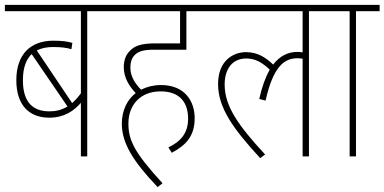

<svg xmlns="http://www.w3.org/2000/svg" viewBox="-20 -642 1578 788"><path d="M434 -596V-622H0V-596H312V-259C300 -243 289 -230 276 -219L131 -435C149 -444 171 -449 197 -449C232 -449 254 -446 273 -440L277 -466C256 -472 235 -475 199 -475C106 -475 47 -420 47 -313C47 -209 101 -159 182 -159C245 -159 284 -188 312 -220V0H338V-596ZM74 -313C74 -363 87 -398 110 -420L257 -205C234 -191 210 -185 183 -185C117 -185 74 -220 74 -313Z M671 -37 685 -15C743 -46 779 -83 779 -157C779 -224 741 -293 640 -293C611 -293 583 -286 559 -274C538 -295 515 -326 515 -364C515 -386 520 -402 531 -414C546 -431 568 -438 611 -438H745V-596H841V-622H421V-596H719V-464H617C555 -464 529 -452 510 -430C495 -414 488 -392 488 -366C488 -322 512 -286 537 -260C502 -233 480 -189 480 -134C480 -54 527 21 627 126L647 110C531 -16 507 -67 507 -135C507 -211 556 -267 639 -267C721 -267 752 -218 752 -155C752 -93 719 -60 671 -37Z M828 -596H1222V-427C1216 -428 1209 -429 1202 -429C1162 -429 1129 -413 1101 -377C1070 -407 1036 -428 990 -428C938 -428 875 -394 875 -297C875 -200 937 -113 1048 7L1068 -8C958 -127 902 -206 902 -295C902 -356 931 -402 991 -402C1027 -402 1056 -386 1087 -356C1070 -326 1055 -286 1044 -236L1070 -229C1101 -368 1146 -403 1201 -403C1210 -403 1216 -402 1222 -401V0H1248V-596H1345V-622H828Z M1441 -596H1538V-622H1332V-596H1415V0H1441Z"/></svg>

Font: Noto Sans Condensed Thin
Style: Italic
Weight: 100
Width: 3
Italic angle: -12°
Designer: Monotype Design Team
Foundry: Monotype Imaging Inc.
Version: Version 2.013